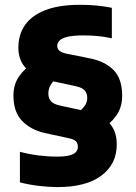

<svg xmlns="http://www.w3.org/2000/svg" viewBox="-20 -769 565 800"><path d="M220.5 10.5Q182.5 10.5 141.5 5.5Q100.5 0.5 63 -9V-136.5Q100 -126.5 139.5 -121.5Q179 -116.5 218.5 -116.5Q252 -116.5 270.8 -121.8Q289.5 -127 297 -136.2Q304.5 -145.5 304.5 -157.5Q304.5 -173 296 -180.8Q287.5 -188.5 269.5 -192.5L165.5 -215Q107.5 -228.5 71.8 -265.5Q36 -302.5 36 -371Q36 -416.5 58.8 -449.8Q81.5 -483 118 -505.5L213 -443.5Q197 -426 189.2 -411.5Q181.5 -397 181.5 -379Q181.5 -360 191.8 -347.8Q202 -335.5 228.5 -329.5L332.5 -307Q397 -293 431.8 -259.8Q466.5 -226.5 466.5 -167Q466.5 -85.5 402.8 -37.5Q339 10.5 220.5 10.5ZM400 -229.5 302 -297.5Q326.5 -317 335 -331Q343.5 -345 343.5 -361Q343.5 -379 333.8 -391.2Q324 -403.5 297.5 -409.5L193 -432Q128.5 -446 92.5 -480.2Q56.5 -514.5 56.5 -570Q56.5 -624 83.8 -664Q111 -704 168.2 -726.5Q225.5 -749 314.5 -749Q350 -749 383.8 -745.8Q417.5 -742.5 446 -736.5V-609.5Q416.5 -616 387.2 -618.8Q358 -621.5 328 -621.5Q283 -621.5 259.5 -615.2Q236 -609 227.2 -599.2Q218.5 -589.5 218.5 -579Q218.5 -565.5 227.2 -558Q236 -550.5 254 -546L360.5 -524.5Q420.5 -511.5 454.8 -475.5Q489 -439.5 489 -370Q489 -322 464.5 -287.2Q440 -252.5 400 -229.5Z"/></svg>

Font: Encode Sans SC SemiCondensed ExtraBold
Style: Regular
Weight: 800
Width: 4
Designer: Multiple Designers
Foundry: Impallari Type
Version: Version 3.002